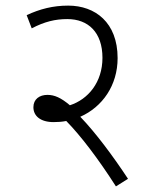

<svg xmlns="http://www.w3.org/2000/svg" viewBox="-20 -652 540 684"><path d="M436 -15C384 -94 321 -179 266 -236C345 -271 399 -348 399 -445C399 -572 319 -632 223 -632C169 -632 122 -620 75 -598L93 -551C139 -575 177 -584 220 -584C294 -584 345 -537 345 -446C345 -359 294 -298 229 -277C197 -304 174 -314 149 -314C121 -314 99 -299 99 -270C99 -239 124 -217 171 -217C186 -217 201 -218 216 -221C267 -169 329 -88 393 12Z"/></svg>

Font: Noto Sans SemiCondensed Light
Style: Regular
Weight: 300
Width: 4
Designer: Monotype Design Team
Foundry: Monotype Imaging Inc.
Version: Version 2.013